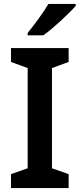

<svg xmlns="http://www.w3.org/2000/svg" viewBox="-20 -959 406 979"><path d="M366 -929V-939H227C201 -894 151 -828 121 -791V-779H201C251 -814 334 -892 366 -929ZM330 0V-71L245 -101V-612L330 -643V-714H36V-643L121 -612V-101L36 -71V0Z"/></svg>

Font: Noto Sans Kayah Li SemiBold
Style: Regular
Weight: 600
Designer: Monotype Design Team, Sérgio Martins
Foundry: Monotype Imaging Inc.
Version: Version 2.002